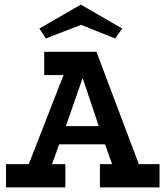

<svg xmlns="http://www.w3.org/2000/svg" viewBox="-20 -814 720 834"><path d="M6 0V-101H105L256 -488H172V-589H399L583 -101H673V0H414V-101H467L436 -187H237L206 -101H264V0ZM266 -266H409L339 -475ZM331 -794 511 -690 480 -647 332 -706 179 -647 151 -690Z"/></svg>

Font: Podkova
Style: Bold
Weight: 700
Designer: Ilya Yudin
Foundry: Cyreal (www.cyreal.org)
Version: Version 2.102; ttfautohint (v1.8.1.43-b0c9)